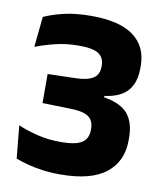

<svg xmlns="http://www.w3.org/2000/svg" viewBox="-77 -715 666 791"><g transform="rotate(10 256.0 -319.0)"><path d="M227 13.5Q187 13.5 151.8 8.5Q116.5 3.5 88.5 -4.2Q60.5 -12 40.5 -19.5L27 -156.5Q63.5 -141 108.5 -129.8Q153.5 -118.5 206 -118.5Q250.5 -118.5 275.5 -126.5Q300.5 -134.5 310.8 -150.2Q321 -166 321 -188.5V-194Q321 -216.5 311.2 -231Q301.5 -245.5 279.8 -252.8Q258 -260 221 -260.5L105.5 -263.5V-385L221 -388Q257 -389 278.5 -396.5Q300 -404 309.5 -418Q319 -432 319 -453V-457.5Q319 -490 296 -506.2Q273 -522.5 212.5 -522.5Q160 -522.5 113 -510.8Q66 -499 32 -485.5L45 -613Q79.5 -629 128.2 -640.5Q177 -652 242 -652Q361 -652 419.2 -608.5Q477.5 -565 477.5 -484V-474Q477.5 -434 464.2 -405.2Q451 -376.5 423.2 -359.5Q395.5 -342.5 351.5 -336.5V-315L343 -332Q419 -321.5 450.2 -285.5Q481.5 -249.5 481.5 -185V-172Q481.5 -86 419.2 -36.2Q357 13.5 227 13.5Z"/></g></svg>

Font: Anek Tamil
Style: Bold
Weight: 700
Designer: Aadarsh Rajan (Tamil), Yesha Goshar (Latin)
Foundry: Ek Type
Version: Version 1.003